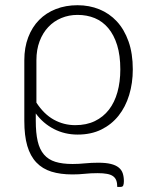

<svg xmlns="http://www.w3.org/2000/svg" viewBox="-20 -526 594 754"><path d="M440.5 208Q440.5 192.5 436.5 182.2Q432.5 172 423.8 165.8Q415 159.5 400.2 156.8Q385.5 154 363.5 154Q336 154 313 156.5Q290 159 264.5 159Q217 159 181.8 148Q146.5 137 122.8 112Q99 87 87.2 47Q75.5 7 75.5 -51.5V-289.5Q75.5 -339.5 90.8 -379.5Q106 -419.5 133.5 -447.5Q161 -475.5 199.5 -490.5Q238 -505.5 284.5 -505.5Q330.5 -505.5 370 -489.5Q409.5 -473.5 438.8 -442Q468 -410.5 484.8 -363.2Q501.5 -316 501.5 -253.5Q501.5 -199.5 487.2 -152.8Q473 -106 445.5 -71.5Q418 -37 377.8 -17.2Q337.5 2.5 285 2.5Q234 2.5 191.5 -19.5Q149 -41.5 120.5 -80.5V-51.5Q120.5 -4 128 28.5Q135.5 61 152.8 81Q170 101 197.5 109.5Q225 118 265 118Q288.5 118 313.5 115.5Q338.5 113 366 113Q396 113 415.2 117.8Q434.5 122.5 446 131.8Q457.5 141 462 154.5Q466.5 168 466.5 185.5Q466.5 195.5 464.2 201.8Q462 208 453.5 208ZM123 -123Q152.5 -77.5 191.5 -56Q230.5 -34.5 275.5 -34.5Q319.5 -34.5 352.5 -50.5Q385.5 -66.5 407.8 -95.2Q430 -124 441.2 -164.2Q452.5 -204.5 452.5 -253.5Q452.5 -308.5 440 -348.8Q427.5 -389 405.2 -415.5Q383 -442 352.2 -454.8Q321.5 -467.5 284.5 -467.5Q250.5 -467.5 221 -455.2Q191.5 -443 169.8 -420Q148 -397 135.5 -364Q123 -331 123 -289.5Z"/></svg>

Font: Lato Light
Style: Regular
Weight: 300
Designer: Lukasz Dziedzic
Foundry: tyPoland Lukasz Dziedzic
Version: Version 2.007; 2014-02-27